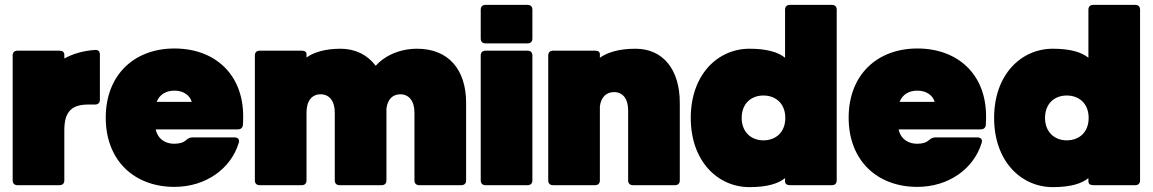

<svg xmlns="http://www.w3.org/2000/svg" viewBox="-20 -760 4732 788"><path d="M32 -532V-20C32 -7 39 0 52 0H224C237 0 244 -7 244 -20V-226C244 -307 279 -331 344 -331H370C383 -331 390 -338 390 -351V-536C390 -549 383 -556 370 -555C322 -552 279 -539 244 -520V-536C244 -546 237 -552 224 -552H52C39 -552 32 -545 32 -532Z M767 -342H623C635 -372 661 -388 696 -388C733 -388 759 -369 767 -342ZM414 -277C414 -101 531 7 696 7C825 7 928 -68 960 -174C964 -187 957 -196 943 -196H769C759 -196 752 -192 744 -185C734 -176 719 -170 695 -170C663 -170 629 -185 619 -229H956C968 -229 976 -235 977 -248C978 -260 978 -274 978 -283C978 -455 862 -561 696 -561C531 -561 414 -453 414 -277Z M1026 -532V-20C1026 -7 1033 0 1046 0H1218C1231 0 1238 -7 1238 -20V-298C1238 -346 1260 -373 1296 -373C1331 -373 1354 -346 1354 -298V-20C1354 -7 1361 0 1374 0H1546C1559 0 1566 -7 1566 -20V-315C1571 -352 1591 -373 1623 -373C1658 -373 1681 -346 1681 -298V-20C1681 -7 1688 0 1701 0H1873C1886 0 1893 -7 1893 -20V-338C1893 -474 1821 -560 1692 -560C1615 -560 1554 -527 1522 -490C1488 -535 1438 -560 1378 -560C1312 -560 1265 -544 1238 -524V-538C1238 -547 1231 -552 1218 -552H1046C1033 -552 1026 -545 1026 -532Z M1953 -532V-20C1953 -7 1960 0 1973 0H2145C2158 0 2165 -7 2165 -20V-532C2165 -545 2158 -552 2145 -552H1973C1960 -552 1953 -545 1953 -532ZM1973 -582H2145C2158 -582 2165 -589 2165 -602V-720C2165 -733 2158 -740 2145 -740H1973C1960 -740 1953 -733 1953 -720V-602C1953 -589 1960 -582 1973 -582Z M2230 -532V-20C2230 -7 2237 0 2250 0H2422C2435 0 2442 -7 2442 -20V-324C2447 -361 2468 -382 2500 -382C2536 -382 2558 -355 2558 -307V-20C2558 -7 2565 0 2578 0H2750C2763 0 2770 -7 2770 -20V-338C2770 -474 2702 -560 2588 -560C2519 -560 2471 -544 2442 -523V-538C2442 -547 2435 -552 2422 -552H2250C2237 -552 2230 -545 2230 -532Z M3056 -560C2926 -560 2815 -454 2815 -276C2815 -98 2926 8 3056 8C3130 8 3175 -7 3202 -29V-15C3202 -6 3209 0 3222 0H3394C3407 0 3414 -7 3414 -20V-720C3414 -733 3407 -740 3394 -740H3222C3209 -740 3202 -733 3202 -720V-523C3175 -545 3130 -560 3056 -560ZM3024 -276C3024 -336 3064 -368 3113 -368C3164 -368 3203 -335 3203 -276C3203 -217 3164 -184 3113 -184C3064 -184 3024 -217 3024 -276Z M3816 -342H3672C3684 -372 3710 -388 3745 -388C3782 -388 3808 -369 3816 -342ZM3463 -277C3463 -101 3580 7 3745 7C3874 7 3977 -68 4009 -174C4013 -187 4006 -196 3992 -196H3818C3808 -196 3801 -192 3793 -185C3783 -176 3768 -170 3744 -170C3712 -170 3678 -185 3668 -229H4005C4017 -229 4025 -235 4026 -248C4027 -260 4027 -274 4027 -283C4027 -455 3911 -561 3745 -561C3580 -561 3463 -453 3463 -277Z M4301 -560C4171 -560 4060 -454 4060 -276C4060 -98 4171 8 4301 8C4375 8 4420 -7 4447 -29V-15C4447 -6 4454 0 4467 0H4639C4652 0 4659 -7 4659 -20V-720C4659 -733 4652 -740 4639 -740H4467C4454 -740 4447 -733 4447 -720V-523C4420 -545 4375 -560 4301 -560ZM4269 -276C4269 -336 4309 -368 4358 -368C4409 -368 4448 -335 4448 -276C4448 -217 4409 -184 4358 -184C4309 -184 4269 -217 4269 -276Z"/></svg>

Font: Malmofest Black-Rounded
Style: Regular
Weight: 800
Designer: Jonny Pinhorn (Poppins), Kolossal
Version: Version 1.004;Glyphs 3.1.2 (3151)